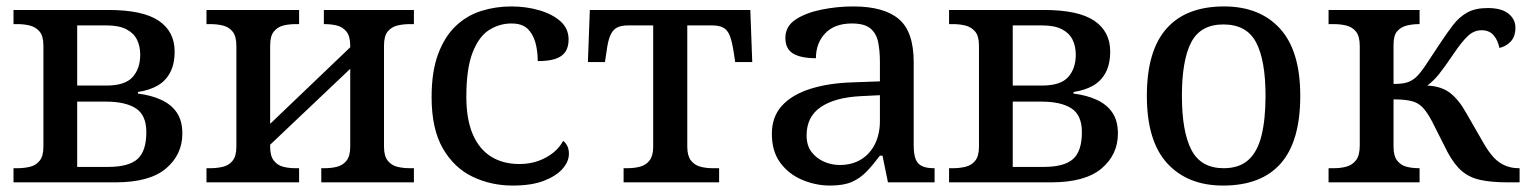

<svg xmlns="http://www.w3.org/2000/svg" viewBox="-20 -567 4753 597"><path d="M22 0V-44H35Q55 -44 73.5 -48.5Q92 -53 103.5 -67.5Q115 -82 115 -111V-425Q115 -455 103 -469Q91 -483 73 -487.5Q55 -492 35 -492H22V-536H317Q424 -536 473.5 -502.5Q523 -469 523 -407Q523 -367 508.5 -340.5Q494 -314 468.5 -300Q443 -286 409 -281V-276Q450 -271 481.5 -256.5Q513 -242 530 -216.5Q547 -191 547 -152Q547 -86 496 -43Q445 0 339 0ZM316 -48Q380 -48 407.5 -72.5Q435 -97 435 -156Q435 -209 402.5 -230Q370 -251 310 -251H220V-48ZM311 -301Q369 -301 392.5 -327.5Q416 -354 416 -397Q416 -423 406 -443.5Q396 -464 373 -476Q350 -488 311 -488H220V-301Z M622 0V-44H635Q655 -44 673.5 -48.5Q692 -53 703.5 -67.5Q715 -82 715 -111V-424Q715 -454 703.5 -468.5Q692 -483 673.5 -487.5Q655 -492 635 -492H622V-536H910V-492H899Q878 -492 860.5 -487.5Q843 -483 831.5 -469Q820 -455 820 -425V-182L1069 -420V-424Q1069 -454 1057.5 -468.5Q1046 -483 1028 -487.5Q1010 -492 990 -492H987V-536H1267V-492H1254Q1233 -492 1215 -487.5Q1197 -483 1185.5 -469Q1174 -455 1174 -425V-111Q1174 -82 1185.5 -67.5Q1197 -53 1215 -48.5Q1233 -44 1254 -44H1267V0H979V-44H990Q1010 -44 1028 -48.5Q1046 -53 1057.5 -67.5Q1069 -82 1069 -111V-353L820 -117V-111Q820 -82 831.5 -67.5Q843 -53 860.5 -48.5Q878 -44 899 -44H910V0Z M1574 10Q1507 10 1449.5 -17.5Q1392 -45 1357 -105.5Q1322 -166 1322 -265Q1322 -345 1342.5 -399.5Q1363 -454 1397.5 -486.5Q1432 -519 1476.5 -533Q1521 -547 1570 -547Q1616 -547 1657 -535Q1698 -523 1723 -500.5Q1748 -478 1748 -444Q1748 -421 1738 -406Q1728 -391 1707 -384Q1686 -377 1652 -377Q1652 -409 1644.5 -435.5Q1637 -462 1620 -478Q1603 -494 1570 -494Q1534 -494 1502 -474.5Q1470 -455 1450 -405Q1430 -355 1430 -266Q1430 -196 1450 -149.5Q1470 -103 1507 -80Q1544 -57 1595 -57Q1627 -57 1653.5 -66.5Q1680 -76 1700 -92Q1720 -108 1731 -129Q1739 -123 1744 -113Q1749 -103 1749 -89Q1749 -65 1729.5 -42.5Q1710 -20 1671.5 -5Q1633 10 1574 10Z M1919 0V-44H1931Q1953 -44 1971 -49Q1989 -54 2000 -68.5Q2011 -83 2011 -111V-488H1933Q1911 -488 1898 -481Q1885 -474 1877.5 -456.5Q1870 -439 1866 -407L1861 -374H1808L1814 -536H2313L2319 -374H2266L2261 -407Q2256 -439 2249 -456.5Q2242 -474 2229 -481Q2216 -488 2194 -488H2117V-111Q2117 -83 2128 -68.5Q2139 -54 2156.5 -49Q2174 -44 2196 -44H2216V0Z M2561 10Q2517 10 2475 -7.5Q2433 -25 2406.5 -60.5Q2380 -96 2380 -151Q2380 -204 2411.5 -238.5Q2443 -273 2500.5 -291Q2558 -309 2633 -311L2716 -314V-373Q2716 -409 2710.5 -436Q2705 -463 2686.5 -478.5Q2668 -494 2629 -494Q2575 -494 2546 -463.5Q2517 -433 2517 -386Q2470 -386 2446 -400.5Q2422 -415 2422 -449Q2422 -485 2453.5 -506Q2485 -527 2534 -537Q2583 -547 2633 -547Q2728 -547 2774.5 -508Q2821 -469 2821 -374V-116Q2821 -88 2827 -72.5Q2833 -57 2847 -50.5Q2861 -44 2883 -44H2886V0H2741L2724 -83H2716Q2695 -55 2675 -34Q2655 -13 2629 -1.5Q2603 10 2561 10ZM2591 -54Q2629 -54 2657 -71Q2685 -88 2700.5 -119Q2716 -150 2716 -191V-271L2656 -268Q2576 -264 2532 -234Q2488 -204 2488 -146Q2488 -115 2503 -95Q2518 -75 2541.5 -64.5Q2565 -54 2591 -54Z M2931 0V-44H2944Q2964 -44 2982.5 -48.5Q3001 -53 3012.5 -67.5Q3024 -82 3024 -111V-425Q3024 -455 3012 -469Q3000 -483 2982 -487.5Q2964 -492 2944 -492H2931V-536H3226Q3333 -536 3382.5 -502.5Q3432 -469 3432 -407Q3432 -367 3417.5 -340.5Q3403 -314 3377.5 -300Q3352 -286 3318 -281V-276Q3359 -271 3390.5 -256.5Q3422 -242 3439 -216.5Q3456 -191 3456 -152Q3456 -86 3405 -43Q3354 0 3248 0ZM3225 -48Q3289 -48 3316.5 -72.5Q3344 -97 3344 -156Q3344 -209 3311.5 -230Q3279 -251 3219 -251H3129V-48ZM3220 -301Q3278 -301 3301.5 -327.5Q3325 -354 3325 -397Q3325 -423 3315 -443.5Q3305 -464 3282 -476Q3259 -488 3220 -488H3129V-301Z M3783 10Q3673 10 3609.5 -59Q3546 -128 3546 -269Q3546 -409 3607 -478Q3668 -547 3786 -547Q3897 -547 3960 -478Q4023 -409 4023 -269Q4023 -128 3962.5 -59Q3902 10 3783 10ZM3785 -44Q3833 -44 3861.5 -69.5Q3890 -95 3902.5 -145.5Q3915 -196 3915 -269Q3915 -380 3885.5 -435.5Q3856 -491 3784 -491Q3713 -491 3684 -435.5Q3655 -380 3655 -269Q3655 -158 3684.5 -101Q3714 -44 3785 -44Z M4111 0V-44H4128Q4149 -44 4167 -49Q4185 -54 4196.5 -69Q4208 -84 4208 -115V-424Q4208 -454 4196.5 -468.5Q4185 -483 4166.5 -487.5Q4148 -492 4128 -492H4111V-536H4394V-492H4392Q4372 -492 4354 -487.5Q4336 -483 4324.5 -470Q4313 -457 4313 -428V-306Q4341 -306 4356 -311Q4371 -316 4383 -327Q4396 -339 4413 -364.5Q4430 -390 4455 -428Q4478 -463 4497.5 -488.5Q4517 -514 4542 -528Q4567 -542 4606 -542Q4649 -542 4670.5 -524.5Q4692 -507 4692 -481Q4692 -453 4677 -437.5Q4662 -422 4642 -418Q4638 -441 4624.5 -457Q4611 -473 4587 -473Q4563 -473 4543.5 -454.5Q4524 -436 4498 -397Q4471 -357 4454 -336Q4437 -315 4418 -301Q4462 -299 4489.5 -277.5Q4517 -256 4540 -214L4593 -122Q4609 -94 4625 -77Q4641 -60 4660.5 -52Q4680 -44 4702 -44H4705V0H4669Q4617 0 4583 -7.5Q4549 -15 4525.5 -35Q4502 -55 4481 -94L4432 -191Q4417 -219 4403 -233.5Q4389 -248 4368 -253Q4347 -258 4313 -258V-111Q4313 -82 4324.5 -67.5Q4336 -53 4353.5 -48.5Q4371 -44 4392 -44H4394V0Z"/></svg>

Font: ET Text
Style: Regular
Weight: 470
Designer: Monotype Design Team
Foundry: Monotype Imaging Inc.
Version: Version 2.009